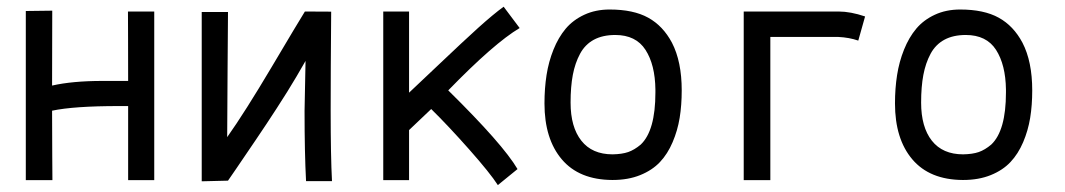

<svg xmlns="http://www.w3.org/2000/svg" viewBox="-20 -532 3145 567"><path d="M134.3 -500.5 133.8 -279.3Q193.8 -293 283.2 -293H358.4Q358.4 -366.7 358.2 -416Q357.9 -465.3 357.9 -498H435.5V0H358.4V-218.8H331.5Q198.2 -218.8 133.8 -205.1Q133.8 -111.3 134.3 -72.8Q134.8 -34.2 134.8 0H56.2V-499.5Z M880.4 -498 958 -497.6Q956.5 -317.9 956.5 -204.6Q956.5 -70.8 960.4 2.9H883.8Q879.4 -80.6 879.4 -204.6Q879.4 -204.6 882.3 -352.1Q870.6 -331.1 855.7 -306.2Q840.8 -281.2 828.6 -261.5Q816.4 -241.7 796.9 -211.7Q777.3 -181.6 767.3 -166.5Q757.3 -151.4 734.9 -118.2Q712.4 -85 706.5 -76.4Q700.7 -67.9 677.5 -33.7Q654.3 0.5 653.3 1.5L575.7 3.4V-496.6H653.3Q653.3 -470.2 652.1 -331.8Q650.9 -193.4 650.9 -127Q703.1 -200.7 782.5 -334.5Q861.8 -468.3 880.4 -498Z M1303.7 -265.1Q1465.3 -106 1508.3 -32.7L1450.2 14.6Q1427.7 -20.5 1365.7 -90.6Q1303.7 -160.6 1253.4 -210L1188 -147.9V0H1111.8V-498H1188V-258.3Q1207.5 -276.4 1277.1 -342.5Q1346.7 -408.7 1391.8 -449.5Q1437 -490.2 1467.3 -512.2L1514.6 -449.2Q1439.5 -404.8 1303.7 -265.1Z M1872.1 -105Q1915.5 -146 1915.5 -258.8Q1915.5 -258.8 1915.5 -267.6Q1914.6 -340.8 1886.2 -384.8Q1857.9 -428.7 1796.9 -428.7Q1759.8 -428.7 1733.6 -414.6Q1707.5 -400.4 1692.9 -373Q1678.2 -345.7 1671.6 -310.8Q1665 -275.9 1665 -229Q1665 -156.7 1696.8 -116.5Q1728.5 -76.2 1789.1 -76.2Q1816.9 -76.7 1835.2 -83Q1853.5 -89.4 1872.1 -105ZM1788.1 -0.5Q1690.4 -1 1639.2 -61.3Q1587.9 -121.6 1587.9 -226.6Q1587.9 -271 1594 -310.3Q1600.1 -349.6 1614.5 -385.5Q1628.9 -421.4 1650.6 -447.3Q1672.4 -473.1 1705.6 -488.5Q1738.8 -503.9 1780.3 -503.9Q1850.6 -503.9 1894.3 -479.7Q1938 -455.6 1964.4 -405.8Q1993.2 -350.1 1993.2 -265.1Q1993.2 -221.2 1987.1 -183.8Q1981 -146.5 1966.3 -112.1Q1951.7 -77.6 1929 -53.5Q1906.2 -29.3 1870.6 -14.9Q1835 -0.5 1789.1 -0.5Z M2176.3 -498H2456.5Q2491.7 -498 2534.7 -483.4L2514.6 -412.1Q2487.8 -421.4 2455.6 -422.9H2254.9V0H2176.3Z M2907.2 -105Q2950.7 -146 2950.7 -258.8Q2950.7 -258.8 2950.7 -267.6Q2949.7 -340.8 2921.4 -384.8Q2893.1 -428.7 2832 -428.7Q2794.9 -428.7 2768.8 -414.6Q2742.7 -400.4 2728 -373Q2713.4 -345.7 2706.8 -310.8Q2700.2 -275.9 2700.2 -229Q2700.2 -156.7 2731.9 -116.5Q2763.7 -76.2 2824.2 -76.2Q2852.1 -76.7 2870.4 -83Q2888.7 -89.4 2907.2 -105ZM2823.2 -0.5Q2725.6 -1 2674.3 -61.3Q2623 -121.6 2623 -226.6Q2623 -271 2629.2 -310.3Q2635.3 -349.6 2649.7 -385.5Q2664.1 -421.4 2685.8 -447.3Q2707.5 -473.1 2740.7 -488.5Q2773.9 -503.9 2815.4 -503.9Q2885.7 -503.9 2929.4 -479.7Q2973.1 -455.6 2999.5 -405.8Q3028.3 -350.1 3028.3 -265.1Q3028.3 -221.2 3022.2 -183.8Q3016.1 -146.5 3001.5 -112.1Q2986.8 -77.6 2964.1 -53.5Q2941.4 -29.3 2905.8 -14.9Q2870.1 -0.5 2824.2 -0.5Z"/></svg>

Font: FantasqueSansM Nerd Font
Style: Regular
Weight: 400
Monospace: yes
Designer: Jany Belluz
Version: Version 1.8.0 ; ttfautohint (v1.8.2);Nerd Fonts 3.4.0